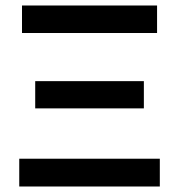

<svg xmlns="http://www.w3.org/2000/svg" viewBox="-20 -678 651 698"><path d="M50 0V-101H561V0ZM108 -284V-383H503V-284ZM60 -558V-658H551V-558Z"/></svg>

Font: Ysabeau
Style: Bold
Weight: 700
Designer: Christian Thalmann (Catharsis Fonts)
Version: Version 2.000;gftools[0.9.27.dev2+g8671c4b]